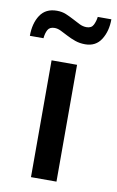

<svg xmlns="http://www.w3.org/2000/svg" viewBox="-104 -719 467 764"><g transform="rotate(10 129.0 -337.0)"><path d="M77 0V-472H180V0ZM-25 -553Q-25 -604 -3 -637Q19 -670 64 -670Q85 -670 101.5 -663Q118 -656 133 -648Q148 -640 162 -633Q176 -626 191 -626Q211 -626 218.5 -641.5Q226 -657 228 -674H283Q283 -626 261.5 -592Q240 -558 197 -558Q175 -558 156.5 -564.5Q138 -571 122 -579.5Q106 -588 92.5 -594.5Q79 -601 67 -601Q47 -601 39.5 -587.5Q32 -574 30 -553Z"/></g></svg>

Font: Mukta Vaani Medium
Style: Regular
Weight: 500
Designer: Noopur Datye, Girish Dalvi, Yashodeep Gholap, Pallavi Karambelkar
Foundry: Ek Type
Version: Version 2.538;PS 1.000;hotconv 16.6.51;makeotf.lib2.5.65220;